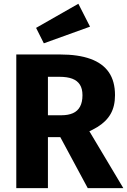

<svg xmlns="http://www.w3.org/2000/svg" viewBox="-20 -976 660 996"><path d="M64.5 -693.4H291.6Q386.3 -693.4 449.5 -670.4Q512.6 -647.5 544.6 -601.1Q576.6 -554.6 576.6 -482.2Q576.6 -424.9 554 -385.2Q531.5 -345.4 484.8 -316.8Q438.1 -288.3 366.3 -264.6H212.6V-378.1H298.5Q334 -378.1 358.4 -388.9Q382.7 -399.7 395.2 -422.9Q407.8 -446.1 407.8 -482.2Q407.8 -515.8 394.5 -536.7Q381.2 -557.6 355.1 -567.6Q328.9 -577.6 288.1 -577.6H228.6V0H64.5ZM285.3 -278.6 436.9 -306.4 619.8 0H435.2ZM167.2 -831.4 386.5 -956.5 447 -837.7 207.4 -751.3Z"/></svg>

Font: Fira Sans Variable
Style: Regular
Weight: 400
Designer: Carrois Corporate & Edenspiekermann AG
Foundry: Carrois Corporate GbR & Edenspiekermann AG
Version: Version 4.202